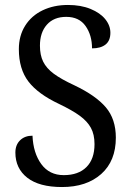

<svg xmlns="http://www.w3.org/2000/svg" viewBox="-20 -744 530 774"><path d="M42 -129Q42 -160 61 -178.5Q80 -197 111 -197Q114 -127 146.5 -82.5Q179 -38 237 -38Q296 -38 328.5 -70.5Q361 -103 361 -163Q361 -202 346.5 -228.5Q332 -255 302 -277Q272 -299 218 -325Q133 -365 94.5 -415.5Q56 -466 56 -546Q56 -600 81.5 -640.5Q107 -681 152 -702.5Q197 -724 254 -724Q306 -724 345 -708Q384 -692 404.5 -666.5Q425 -641 425 -612Q425 -580 405.5 -564.5Q386 -549 351 -549Q351 -602 325 -639Q299 -676 247 -676Q197 -676 169 -644.5Q141 -613 141 -560Q141 -522 154 -495.5Q167 -469 196.5 -447Q226 -425 280 -400Q366 -359 406.5 -311.5Q447 -264 447 -189Q447 -95 388 -42.5Q329 10 230 10Q138 10 90 -27.5Q42 -65 42 -129Z"/></svg>

Font: Noto Serif Narrow
Style: Regular
Weight: 400
Width: 4
Designer: Monotype Design Team
Foundry: Monotype Imaging Inc.
Version: Version 1.001